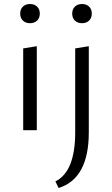

<svg xmlns="http://www.w3.org/2000/svg" viewBox="-20 -651 560 960"><path d="M165.5 -548Q152 -535 130 -535Q108 -535 94.5 -548Q81 -561 81 -583Q81 -605 94.5 -618Q108 -631 130 -631Q152 -631 165.5 -618Q179 -605 179 -583Q179 -561 165.5 -548ZM425.5 -548Q412 -535 390 -535Q368 -535 354.5 -548Q341 -561 341 -583Q341 -605 354.5 -618Q368 -631 390 -631Q412 -631 425.5 -618Q439 -605 439 -583Q439 -561 425.5 -548ZM96 0V-409L164 -420V0ZM356 11V-409L424 -420V11Q424 242 273 289L257 256Q356 207 356 11Z"/></svg>

Font: EauTestInfant
Style: Regular
Weight: 400
Designer: Christian Thalmann (Catharsis Fonts)
Version: Version 0.001;PS 000.001;hotconv 1.0.88;makeotf.lib2.5.64775